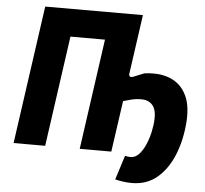

<svg xmlns="http://www.w3.org/2000/svg" viewBox="-57 -760 1033 969"><g transform="rotate(5 459.5 -275.5)"><path d="M34 0 133 -700H628L585 -397Q586 -378 607 -386L661 -408Q674 -410 686.5 -410.5Q699 -411 710 -411Q765 -411 808.5 -387.5Q852 -364 875.5 -314Q899 -264 894 -185Q888 -94 858 -18Q828 58 775 103.5Q722 149 646 149Q621 149 598.5 145.5Q576 142 561 138L600 15Q606 17 615 18Q624 19 628 19Q652 19 670.5 -1Q689 -21 702.5 -52Q716 -83 723.5 -117.5Q731 -152 732 -181Q734 -230 714 -253Q694 -276 658 -276Q630 -276 606 -270Q582 -264 566 -259L529 0H369L448 -560H273L194 0ZM586 -405Q586 -404 586 -402Z"/></g></svg>

Font: Finlandica
Style: Bold Italic
Weight: 700
Italic angle: -8°
Designer: Niklas Ekholm, Juho Hiilivirta, Jaakko Suomalainen
Foundry: Helsinki Type Studio
Version: Version 1.064; ttfautohint (v1.8.4.7-5d5b)